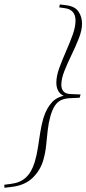

<svg xmlns="http://www.w3.org/2000/svg" viewBox="-99 -738 398 886"><path d="M273 -302 268.5 -287 225 -285Q200.5 -284 183.2 -276Q166 -268 154.2 -250.2Q142.5 -232.5 133.5 -201.5Q125 -171 121.2 -136.8Q117.5 -102.5 114 -68Q110.5 -33.5 101.5 -1.5Q88.5 46 52.8 81.5Q17 117 -45 124.5L-78.5 128.5L-79 114.5L-48.5 110.5Q-6.5 105.5 20 81.5Q46.5 57.5 61 10.5Q70.5 -21 75.8 -55.8Q81 -90.5 86.5 -125.5Q92 -160.5 101 -192Q115.5 -239.5 142.2 -267.5Q169 -295.5 221 -300.5L217 -290Q196.5 -293 184.2 -302.2Q172 -311.5 166.5 -325.5Q161 -339.5 161 -356.5Q161 -387 174.5 -424Q188 -461 205.2 -500.2Q222.5 -539.5 236 -576.5Q249.5 -613.5 249.5 -643Q249.5 -668 237.2 -682.5Q225 -697 199 -700.5L174 -704L177.5 -717.5L208.5 -713.5Q247 -708.5 263.2 -684.5Q279.5 -660.5 279.5 -629Q279.5 -598.5 265 -561.5Q250.5 -524.5 231.5 -485.5Q212.5 -446.5 198.2 -410.5Q184 -374.5 184 -346.5Q184 -328 193.8 -316.5Q203.5 -305 227 -304Z"/></svg>

Font: Newsreader 36pt ExtraLight
Style: Italic
Weight: 250
Italic angle: -17°
Designer: Hugues Gentile
Foundry: Production Type
Version: Version 1.003